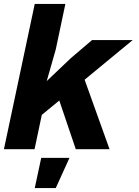

<svg xmlns="http://www.w3.org/2000/svg" viewBox="-36 -760 706 978"><path d="M141 -740H297L248 -508L202 -347L325 -464L433 -556H640L395 -354L522 0H350L266 -248L177 -175L140 0H-16ZM174 44H318L248 198H141Z"/></svg>

Font: Azeret Mono
Style: Bold Italic
Weight: 700
Italic angle: -12°
Designer: Martin Vácha
Foundry: Displaay
Version: Version 1.000; Glyphs 3.0.3, build 3074